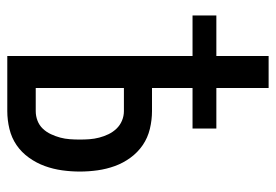

<svg xmlns="http://www.w3.org/2000/svg" viewBox="-138 -638 775 540"><g transform="rotate(90 250.0 -367.5)"><path d="M137 0V-521H23V-588H137V-735H227V-588H341V-521H227V-407H292Q317 -407 342 -401Q367 -395 387.5 -381Q408 -367 423 -346.5Q438 -326 446.5 -302.5Q455 -279 458.5 -254Q462 -229 462 -204Q462 -179 458.5 -154Q455 -129 446.5 -105.5Q438 -82 423 -61Q408 -40 387.5 -26Q367 -12 342 -6Q317 0 292 0ZM227 -80H292Q306 -80 319 -85Q332 -90 341.5 -100Q351 -110 357 -123Q363 -136 366.5 -149Q370 -162 371 -176Q372 -190 372 -204Q372 -218 371 -231.5Q370 -245 366.5 -258.5Q363 -272 357 -284.5Q351 -297 341.5 -307Q332 -317 319 -322.5Q306 -328 292 -328H227Z"/></g></svg>

Font: Iosevka Term Medium
Style: Regular
Weight: 500
Monospace: yes
Designer: Belleve Invis
Foundry: Belleve Invis
Version: Version 26.3.1